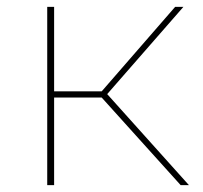

<svg xmlns="http://www.w3.org/2000/svg" viewBox="-20 -537 588 557"><path d="M137 -254H275L504 0H528L291 -264L512 -517H488L275 -272H137V-517H117V0H137Z"/></svg>

Font: Montserrat-Alt1 Thin
Style: Regular
Weight: 100
Designer: Differentunic
Foundry: Differentunic
Version: Version 7.222